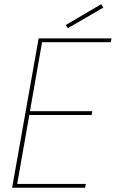

<svg xmlns="http://www.w3.org/2000/svg" viewBox="-20 -885 546 905"><path d="M505.9 -704.1 502 -686H178.2L121.1 -360.8H415L412.1 -342.8H118.2L61 -18.1H384.8L380.9 0H37.1L162.1 -704.1ZM457 -865.2 466.8 -849.1 299.8 -752 290 -767.1Z"/></svg>

Font: SVN-Poppins Thin
Style: Italic
Weight: 100
Italic angle: -10°
Designer: Ninad Kale (Devanagari), Jonny Pinhorn (Latin)
Foundry: Indian Type Foundry
Version: Version 3.002 2017